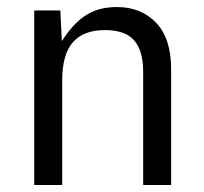

<svg xmlns="http://www.w3.org/2000/svg" viewBox="-20 -530 583 550"><path d="M78.1 0V-500H152.8L157.2 -412.1Q186.5 -459.5 223.4 -484.6Q260.3 -509.8 314.9 -509.8Q384.3 -509.8 427.2 -464.8Q470.2 -419.9 470.2 -332V0H390.1V-325.2Q390.1 -384.3 364.5 -414.1Q338.9 -443.8 280.8 -443.8Q219.2 -443.8 188.7 -408.9Q158.2 -374 158.2 -299.8V0Z"/></svg>

Font: TASA Orbiter Text
Style: Regular
Weight: 400
Designer: Weizhong Zhang
Version: Version 1.000;Glyphs 3.1.2 (3151)